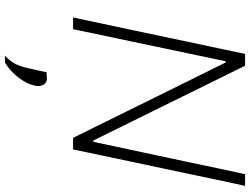

<svg xmlns="http://www.w3.org/2000/svg" viewBox="-140 -613 1036 796"><g transform="rotate(90 378.0 -215.0)"><path d="M52.5 0Q65 -60 77 -116Q89 -172 103 -237.5L152.5 -472.5Q167 -540 179 -596.8Q191 -653.5 203.5 -713H252.5Q302 -613 348.8 -517.8Q395.5 -422.5 440.5 -331.5L562.5 -84H568L651 -473Q665 -540.5 677 -596.8Q689 -653 702 -713H750.5Q737.5 -653.5 725.5 -596.8Q713.5 -540 699.5 -473L649.5 -237.5Q635.5 -171.5 623.8 -115.5Q612 -59.5 599.5 0H551.5Q510 -84 464 -177.2Q418 -270.5 362.5 -383L239 -632.5H234L151 -237.5Q137 -171 125.2 -115.8Q113.5 -60.5 101 0ZM211 283Q238.5 256 249 230.8Q259.5 205.5 267.5 164Q271 151 273.8 137.2Q276.5 123.5 279.5 110L307 108.5Q324 109.5 331.8 123.8Q339.5 138 335.5 157Q328.5 191 302.2 225.5Q276 260 240.5 282Z"/></g></svg>

Font: Commissioner ExtraLight
Style: Italic
Weight: 200
Italic angle: -12°
Designer: Kostas Bartsokas
Foundry: Kostas Bartsokas
Version: Version 1.000; ttfautohint (v1.8.3)